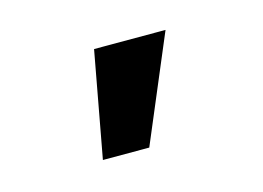

<svg xmlns="http://www.w3.org/2000/svg" viewBox="-41 -839 403 294"><g transform="rotate(-15 160.5 -692.0)"><path d="M92.7 -608.7H166.2L236.9 -776.3H123.6Z"/></g></svg>

Font: Magic Ui Pro Semi Bold
Style: Regular
Weight: 600
Designer: Stefan Endress, Andreas Faust
Version: Version 1.000;FEAKit 1.0